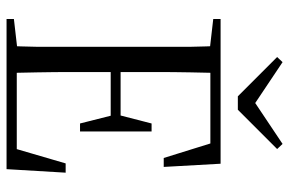

<svg xmlns="http://www.w3.org/2000/svg" viewBox="-172 -732 904 601"><g transform="rotate(90 280.5 -432.0)"><path d="M40 0H175V-36H153L40 -23ZM124 0H209Q208 -44 207 -97Q206 -150 206 -207V-318V-360V-467Q206 -522 207 -575Q208 -627 209 -670H124Q126 -627 127 -575Q127 -522 127 -467V-360V-314V-206Q127 -149 127 -96Q126 -43 124 0ZM166 0H510L521 -185H492L442 -14L479 -32H166ZM166 -326H360V-357H166ZM367 -230H392V-454H367L341 -353V-333ZM40 -647 153 -634H175V-670H40ZM475 -492H503L493 -670H165V-638H461L424 -656ZM175 -864 159 -847 282 -724H324L447 -847L431 -864L277 -761H329Z"/></g></svg>

Font: Source Serif 4 48pt
Style: Regular
Weight: 400
Designer: Frank Grie√ühammer
Foundry: Adobe Systems Incorporated
Version: Version 4.004;hotconv 1.0.116;makeotfexe 2.5.65601